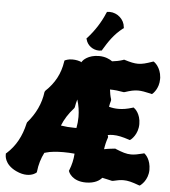

<svg xmlns="http://www.w3.org/2000/svg" viewBox="-83 -1007 942 1066"><g transform="rotate(5 388.5 -473.5)"><path d="M703 -345C703 -403 670 -429 668 -430L663 -434L657 -432C628 -423 604 -419 580 -419C562 -419 546 -421 527 -426C529 -438 531 -449 535 -461V-468C529 -486 526 -504 524 -522C549 -522 574 -519 601 -514L607 -515C637 -525 658 -530 680 -530C699 -530 720 -526 751 -519L758 -517L763 -521C764 -522 796 -551 796 -603V-612C792 -670 757 -694 756 -695L751 -698L745 -696C711 -684 689 -678 666 -678C645 -678 623 -683 591 -693L587 -694L583 -692C562 -685 541 -681 522 -679C507 -690 482 -702 447 -702C386 -702 359 -669 358 -667L354 -662L355 -659C339 -666 323 -670 301 -670C279 -670 265 -663 264 -663L258 -660L257 -654C247 -586 217 -531 167 -484L163 -477C155 -412 127 -353 81 -300L79 -294C63 -222 32 -165 -17 -121L-21 -118V-113C-21 -110 -25 -58 45 -25C68 -14 88 -10 105 -10C137 -10 154 -24 155 -25L159 -28L160 -33C164 -72 175 -108 192 -141L194 -140L199 -142C225 -150 261 -153 297 -153C318 -153 339 -152 359 -150C357 -117 350 -87 338 -57L336 -52L338 -48C338 -46 358 4 435 4C485 4 512 -15 524 -30C542 -27 558 -22 578 -18H584C608 -24 626 -27 643 -27C667 -27 690 -21 728 -7L734 -5L739 -8C741 -10 780 -38 781 -96C781 -155 751 -180 749 -182L744 -186L738 -184C711 -177 690 -173 672 -173C645 -173 622 -181 585 -196L581 -198L577 -197C577 -197 542 -194 520 -189C523 -211 528 -233 536 -255V-263L533 -269C543 -271 553 -272 563 -272C589 -272 616 -266 652 -254L658 -252L664 -256C665 -257 703 -287 703 -345ZM363 -355C363 -334 361 -314 357 -293H346C320 -293 294 -295 270 -299C284 -334 305 -368 335 -401L338 -407C340 -422 344 -437 348 -451C358 -420 363 -387 363 -355ZM570 -874C567 -916 528 -951 485 -951C482 -951 479 -951 476 -950H470L467 -944C444 -889 412 -840 373 -797L369 -793L371 -787C379 -755 410 -732 444 -732C447 -732 451 -733 454 -733L460 -734L462 -738C489 -783 517 -827 566 -865L571 -868Z"/></g></svg>

Font: Hanalei Fill
Style: Regular
Weight: 400
Designer: Astigmatic (AOETI)
Foundry: Astigmatic (AOETI)
Version: Version 1.000